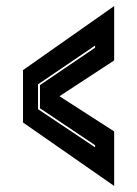

<svg xmlns="http://www.w3.org/2000/svg" viewBox="-20 -613 453 634"><path d="M357 1 56 -208.5V-381.5L357 -593V-413.5L176 -295V-295.5L357 -179ZM294 -126.5V-133.5L112 -255.5V-332L294 -455.5V-462.5L105.5 -334.5V-252.5Z"/></svg>

Font: Tourney ExtraBold
Style: Regular
Weight: 800
Designer: Tyler Finck
Foundry: Etcetera Type Co
Version: Version 1.015